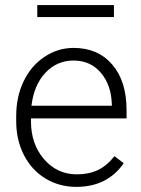

<svg xmlns="http://www.w3.org/2000/svg" viewBox="-20 -727 557 757"><path d="M280.8 9.8Q213.4 9.8 158.9 -23.4Q104.5 -56.6 74.2 -116Q43.9 -175.3 43.9 -249V-270Q43.9 -346.2 73.5 -407.2Q103 -468.3 155.8 -503.2Q208.5 -538.1 270 -538.1Q366.2 -538.1 422.6 -472.4Q479 -406.7 479 -293V-260.3H102.1V-249Q102.1 -159.2 153.6 -99.4Q205.1 -39.6 283.2 -39.6Q330.1 -39.6 366 -56.6Q401.9 -73.7 431.2 -111.3L467.8 -83.5Q403.3 9.8 280.8 9.8ZM270 -488.3Q204.1 -488.3 158.9 -439.9Q113.8 -391.6 104 -310.1H420.9V-316.4Q418.5 -392.6 377.4 -440.4Q336.4 -488.3 270 -488.3ZM429.2 -659.7H127V-707H429.2Z"/></svg>

Font: Roboto-Light
Style: Regular
Weight: 300
Designer: Google
Version: Version 2.137; 2017